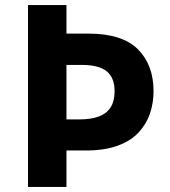

<svg xmlns="http://www.w3.org/2000/svg" viewBox="-20 -734 668 754"><path d="M583 -376Q583 -330 569 -288.5Q555 -247 524.5 -214Q494 -181 442.5 -162Q391 -143 316 -143H241V0H90V-714H241V-602H328Q460 -602 521.5 -540.5Q583 -479 583 -376ZM290 -265Q337 -265 368 -276.5Q399 -288 414.5 -312.5Q430 -337 430 -376Q430 -429 399 -454Q368 -479 302 -479H241V-265Z"/></svg>

Font: Noto Sans Hebrew
Style: Bold
Weight: 700
Designer: Monotype Design Team
Foundry: Monotype Imaging Inc.
Version: Version 2.003